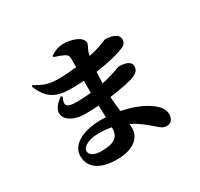

<svg xmlns="http://www.w3.org/2000/svg" viewBox="-176 -1025 1351 1300"><g transform="rotate(-30 500.0 -374.5)"><path d="M343 -418C269 -418 249 -439 281 -497L270 -505C136 -413 221 -319 354 -319C390 -319 426 -320 461 -323L464 -230L423 -231C283 -231 182 -175 182 -88C182 9 265 56 388 56C510 56 581 2 581 -78L580 -111C633 -84 679 -48 726 -6C753 17 765 28 793 28C823 28 846 7 846 -34C846 -75 819 -106 780 -134C748 -157 678 -197 570 -217C566 -252 561 -289 559 -333C653 -345 730 -362 757 -374C783 -385 804 -400 804 -433C804 -473 758 -484 708 -484C703 -484 689 -475 642 -461C615 -453 587 -445 559 -439L563 -528C663 -541 734 -561 770 -574C806 -587 825 -598 825 -633C825 -680 753 -690 723 -690C718 -690 705 -681 656 -665C638 -659 610 -652 576 -644L583 -673C591 -697 606 -712 606 -731C606 -775 534 -805 460 -805C418 -805 385 -788 359 -770L360 -760C392 -750 413 -742 434 -732C451 -723 459 -713 459 -693V-624C413 -619 363 -615 313 -615C237 -615 194 -635 142 -667L133 -661C179 -541 253 -515 354 -515C391 -515 425 -516 458 -518V-474V-424C422 -420 384 -418 343 -418ZM465 -151V-146C465 -60 404 -46 319 -46C273 -46 235 -64 235 -96C235 -130 288 -160 362 -160C400 -160 434 -157 465 -151Z"/></g></svg>

Font: Noto Serif CJK SC Black
Style: Regular
Weight: 900
Designer: Ryoko NISHIZUKA 西塚涼子 (kana & ideographs); Frank Grießhammer (Latin, Greek & Cyrillic); Wenlong ZHANG 张文龙 (bopomofo); San
Foundry: Adobe
Version: Version 2.001;hotconv 1.1.0;makeotfexe 2.6.0